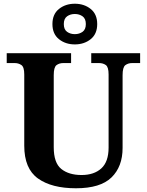

<svg xmlns="http://www.w3.org/2000/svg" viewBox="-20 -999 787 1029"><path d="M387 10Q257 10 183.5 -42.5Q110 -95 110 -218V-600Q110 -640 94.5 -650.5Q79 -661 59 -661H16V-714H361V-661H319Q298 -661 283 -650Q268 -639 268 -596V-210Q268 -126 308.5 -93.5Q349 -61 417 -61Q484 -61 523 -96.5Q562 -132 562 -208V-600Q562 -640 547 -650.5Q532 -661 511 -661H469V-714H731V-661H688Q667 -661 652 -650Q637 -639 637 -596V-206Q637 -106 577.5 -48Q518 10 387 10ZM381 -761Q331 -761 296 -789Q261 -817 261 -870Q261 -923 296 -951Q331 -979 381 -979Q431 -979 466 -951Q501 -923 501 -870Q501 -817 466 -789Q431 -761 381 -761ZM381 -816Q405 -816 422.5 -828.5Q440 -841 440 -870Q440 -899 422.5 -911.5Q405 -924 381 -924Q357 -924 339.5 -911.5Q322 -899 322 -870Q322 -841 339.5 -828.5Q357 -816 381 -816Z"/></svg>

Font: Noto Serif Bengali
Style: Bold
Weight: 700
Designer: Juan Bruce, Universal Thirst, Indian Type Foundry and the Monotype Design Team.
Foundry: Monotype Imaging Inc.
Version: Version 2.003; ttfautohint (v1.8.4.7-5d5b)